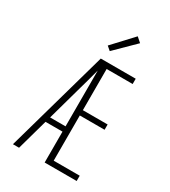

<svg xmlns="http://www.w3.org/2000/svg" viewBox="-230 -1082 1059 1195"><g transform="rotate(30 300.0 -485.0)"><path d="M61 0 268 -735H519V-697H332V-401H510V-363H332V-38H519V0H289V-222H167L105 0ZM178 -260H289V-661Q278 -618 266 -575.5Q254 -533 242 -490ZM293 -803 265 -827 398 -970 432 -940Z"/></g></svg>

Font: Iosevka SS04 XLt Ex
Style: Regular
Weight: 200
Width: 7
Monospace: yes
Designer: Belleve Invis
Foundry: Belleve Invis
Version: Version 19.0.0; ttfautohint (v1.8.4)